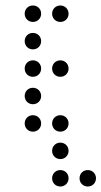

<svg xmlns="http://www.w3.org/2000/svg" viewBox="-20 -500 370 700"><path d="M100 -420C117 -420 130 -433 130 -450C130 -467 117 -480 100 -480C83 -480 70 -467 70 -450C70 -433 83 -420 100 -420ZM200 -420C217 -420 230 -433 230 -450C230 -467 217 -480 200 -480C183 -480 170 -467 170 -450C170 -433 183 -420 200 -420ZM100 -320C117 -320 130 -333 130 -350C130 -367 117 -380 100 -380C83 -380 70 -367 70 -350C70 -333 83 -320 100 -320ZM100 -220C117 -220 130 -233 130 -250C130 -267 117 -280 100 -280C83 -280 70 -267 70 -250C70 -233 83 -220 100 -220ZM200 -220C217 -220 230 -233 230 -250C230 -267 217 -280 200 -280C183 -280 170 -267 170 -250C170 -233 183 -220 200 -220ZM100 -120C117 -120 130 -133 130 -150C130 -167 117 -180 100 -180C83 -180 70 -167 70 -150C70 -133 83 -120 100 -120ZM100 -20C117 -20 130 -33 130 -50C130 -67 117 -80 100 -80C83 -80 70 -67 70 -50C70 -33 83 -20 100 -20ZM200 -20C217 -20 230 -33 230 -50C230 -67 217 -80 200 -80C183 -80 170 -67 170 -50C170 -33 183 -20 200 -20ZM200 80C217 80 230 67 230 50C230 33 217 20 200 20C183 20 170 33 170 50C170 67 183 80 200 80ZM200 180C217 180 230 167 230 150C230 133 217 120 200 120C183 120 170 133 170 150C170 167 183 180 200 180ZM300 180C317 180 330 167 330 150C330 133 317 120 300 120C283 120 270 133 270 150C270 167 283 180 300 180Z"/></svg>

Font: TINY 5x3 60
Style: Regular
Weight: 150
Designer: Jack Halten Fahnestock
Foundry: Velvetyne Type Foundry
Version: Version 1.002;hotconv 1.0.109;makeotfexe 2.5.65596